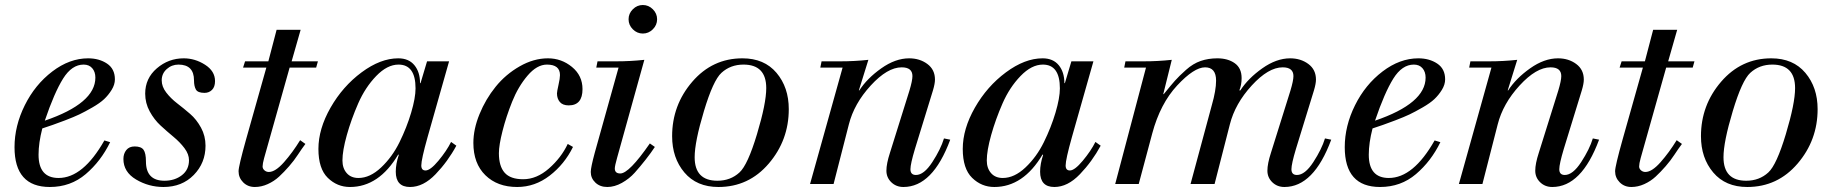

<svg xmlns="http://www.w3.org/2000/svg" viewBox="-20 -735 7335 767"><path d="M397 -174 420 -167Q383 -91 322.5 -39.5Q262 12 179 12Q38 12 38 -147Q38 -232 79 -314.5Q120 -397 189 -449.5Q258 -502 332 -502Q376 -502 407.5 -481Q439 -460 439 -418Q439 -397 426 -376Q413 -355 396 -339Q379 -323 348.5 -305.5Q318 -288 297 -278Q276 -268 239.5 -254Q203 -240 190.5 -236Q178 -232 149 -222Q134 -164 134 -117Q134 -24 214 -24Q312 -24 397 -174ZM361 -425Q361 -448 348.5 -462.5Q336 -477 314 -477Q267 -477 232 -421Q197 -365 159 -253Q361 -322 361 -425Z M560 -361Q560 -422 606.5 -462Q653 -502 714 -502Q759 -502 799 -476.5Q839 -451 839 -411Q839 -388 827 -376Q815 -364 797 -364Q770 -364 762.5 -377.5Q755 -391 755 -414Q755 -477 693 -477Q666 -477 646 -459Q626 -441 626 -414Q626 -389 644 -365.5Q662 -342 688 -322Q714 -302 739.5 -280Q765 -258 783 -225Q801 -192 801 -153Q801 -84 754 -36Q707 12 633 12Q574 12 523.5 -18Q473 -48 473 -100Q473 -121 484.5 -135.5Q496 -150 518 -150Q544 -150 553.5 -136.5Q563 -123 563 -90Q563 -13 637 -13Q678 -13 706.5 -35Q735 -57 735 -95Q735 -119 717 -143Q699 -167 673 -188.5Q647 -210 621.5 -233.5Q596 -257 578 -290Q560 -323 560 -361Z M1044 -465H951L959 -490H1052L1085 -616H1181L1145 -490H1250L1243 -465H1137L1035 -103Q1029 -81 1029 -70Q1029 -61 1036.5 -54.5Q1044 -48 1054 -48Q1080 -48 1114.5 -87Q1149 -126 1179 -175L1200 -160Q1185 -140 1170 -117Q1155 -94 1135 -71Q1115 -48 1095 -29.5Q1075 -11 1049.5 0.5Q1024 12 998 12Q970 12 951.5 -6.5Q933 -25 933 -51Q933 -71 963 -178Z M1686 -490H1774L1688 -187Q1663 -98 1663 -74Q1663 -54 1680 -54Q1699 -54 1731.5 -93Q1764 -132 1782 -168L1803 -153Q1769 -90 1720 -39Q1671 12 1618 12Q1561 12 1561 -49Q1561 -80 1573 -116L1571 -118Q1494 12 1378 12Q1327 12 1289.5 -24.5Q1252 -61 1252 -140Q1252 -220 1300.5 -305Q1349 -390 1424.5 -446Q1500 -502 1571 -502Q1613 -502 1635.5 -474.5Q1658 -447 1658 -403H1660ZM1348 -94Q1348 -63 1365 -43.5Q1382 -24 1412 -24Q1458 -24 1502.5 -66Q1547 -108 1576 -167Q1605 -226 1622.5 -285Q1640 -344 1640 -382Q1640 -477 1572 -477Q1527 -477 1483 -431.5Q1439 -386 1411 -322Q1383 -258 1365.5 -195.5Q1348 -133 1348 -94Z M2248 -160 2269 -148Q2235 -79 2176 -33.5Q2117 12 2046 12Q1967 12 1919 -35Q1871 -82 1871 -164Q1871 -219 1895.5 -279Q1920 -339 1960 -388.5Q2000 -438 2056 -470Q2112 -502 2169 -502Q2223 -502 2265 -467.5Q2307 -433 2307 -379Q2307 -314 2252 -314Q2228 -314 2216.5 -327.5Q2205 -341 2205 -362Q2205 -369 2211 -395.5Q2217 -422 2217 -435Q2217 -477 2165 -477Q2125 -477 2087.5 -433Q2050 -389 2026 -329Q2002 -269 1987.5 -212Q1973 -155 1973 -123Q1973 -71 1996 -45Q2019 -19 2070 -19Q2124 -19 2173 -62Q2222 -105 2248 -160Z M2451 -465H2362L2367 -490H2442Q2498 -490 2554 -496L2445 -104Q2436 -72 2436 -62Q2436 -42 2458 -42Q2493 -42 2576 -162L2596 -148Q2581 -125 2559 -97Q2537 -69 2515.5 -45Q2494 -21 2464.5 -4.5Q2435 12 2406 12Q2377 12 2358.5 -5.5Q2340 -23 2340 -48Q2340 -66 2356 -125ZM2508 -618Q2491 -635 2491 -658Q2491 -681 2508 -698Q2525 -715 2548 -715Q2571 -715 2588 -698Q2605 -681 2605 -658Q2605 -635 2588 -618Q2571 -601 2548 -601Q2525 -601 2508 -618Z M3131 -299Q3131 -175 3051 -81.5Q2971 12 2850 12Q2763 12 2714 -46Q2665 -104 2665 -191Q2665 -315 2745.5 -408.5Q2826 -502 2946 -502Q3033 -502 3082 -444Q3131 -386 3131 -299ZM3041 -383Q3041 -477 2950 -477Q2898 -477 2862 -444Q2829 -414 2792 -291Q2755 -168 2755 -107Q2755 -13 2846 -13Q2898 -13 2934 -46Q2967 -76 3004 -199Q3041 -322 3041 -383Z M3216 0 3346 -465H3257L3262 -490H3337Q3393 -490 3449 -496L3411 -374H3413Q3444 -422 3500.5 -462Q3557 -502 3612 -502Q3654 -502 3684.5 -479.5Q3715 -457 3715 -417Q3715 -401 3707 -374L3635 -140Q3617 -80 3617 -59Q3617 -36 3639 -36Q3671 -36 3704.5 -87.5Q3738 -139 3751 -182L3776 -177Q3706 12 3589 12Q3560 12 3540.5 -7Q3521 -26 3521 -53Q3521 -81 3535 -124L3613 -373Q3625 -413 3625 -431Q3625 -466 3582 -466Q3525 -466 3458.5 -393.5Q3392 -321 3371 -238L3310 0Z M4260 -490H4348L4262 -187Q4237 -98 4237 -74Q4237 -54 4254 -54Q4273 -54 4305.5 -93Q4338 -132 4356 -168L4377 -153Q4343 -90 4294 -39Q4245 12 4192 12Q4135 12 4135 -49Q4135 -80 4147 -116L4145 -118Q4068 12 3952 12Q3901 12 3863.5 -24.5Q3826 -61 3826 -140Q3826 -220 3874.5 -305Q3923 -390 3998.5 -446Q4074 -502 4145 -502Q4187 -502 4209.5 -474.5Q4232 -447 4232 -403H4234ZM3922 -94Q3922 -63 3939 -43.5Q3956 -24 3986 -24Q4032 -24 4076.5 -66Q4121 -108 4150 -167Q4179 -226 4196.5 -285Q4214 -344 4214 -382Q4214 -477 4146 -477Q4101 -477 4057 -431.5Q4013 -386 3985 -322Q3957 -258 3939.5 -195.5Q3922 -133 3922 -94Z M4435 0 4558 -465H4471L4476 -490H4549Q4605 -490 4661 -496L4627 -359H4629Q4658 -395 4674 -413Q4690 -431 4718 -456Q4746 -481 4776.5 -491.5Q4807 -502 4843 -502Q4885 -502 4912.5 -482.5Q4940 -463 4940 -423Q4940 -396 4931 -374H4935Q4966 -422 5022.5 -462Q5079 -502 5134 -502Q5176 -502 5206.5 -479.5Q5237 -457 5237 -417Q5237 -401 5229 -374L5157 -140Q5139 -80 5139 -59Q5139 -36 5161 -36Q5193 -36 5226.5 -87.5Q5260 -139 5273 -182L5298 -177Q5228 12 5111 12Q5082 12 5062.5 -7Q5043 -26 5043 -53Q5043 -81 5057 -124L5135 -373Q5147 -413 5147 -431Q5147 -466 5104 -466Q5047 -466 4980.5 -393.5Q4914 -321 4893 -238L4832 0H4736L4821 -315Q4838 -374 4838 -413Q4838 -466 4794 -466Q4750 -466 4682.5 -393.5Q4615 -321 4583 -202L4529 0Z M5711 -174 5734 -167Q5697 -91 5636.5 -39.5Q5576 12 5493 12Q5352 12 5352 -147Q5352 -232 5393 -314.5Q5434 -397 5503 -449.5Q5572 -502 5646 -502Q5690 -502 5721.5 -481Q5753 -460 5753 -418Q5753 -397 5740 -376Q5727 -355 5710 -339Q5693 -323 5662.5 -305.5Q5632 -288 5611 -278Q5590 -268 5553.5 -254Q5517 -240 5504.5 -236Q5492 -232 5463 -222Q5448 -164 5448 -117Q5448 -24 5528 -24Q5626 -24 5711 -174ZM5675 -425Q5675 -448 5662.5 -462.5Q5650 -477 5628 -477Q5581 -477 5546 -421Q5511 -365 5473 -253Q5675 -322 5675 -425Z M5808 0 5938 -465H5849L5854 -490H5929Q5985 -490 6041 -496L6003 -374H6005Q6036 -422 6092.5 -462Q6149 -502 6204 -502Q6246 -502 6276.5 -479.5Q6307 -457 6307 -417Q6307 -401 6299 -374L6227 -140Q6209 -80 6209 -59Q6209 -36 6231 -36Q6263 -36 6296.5 -87.5Q6330 -139 6343 -182L6368 -177Q6298 12 6181 12Q6152 12 6132.5 -7Q6113 -26 6113 -53Q6113 -81 6127 -124L6205 -373Q6217 -413 6217 -431Q6217 -466 6174 -466Q6117 -466 6050.5 -393.5Q5984 -321 5963 -238L5902 0Z M6543 -465H6450L6458 -490H6551L6584 -616H6680L6644 -490H6749L6742 -465H6636L6534 -103Q6528 -81 6528 -70Q6528 -61 6535.5 -54.5Q6543 -48 6553 -48Q6579 -48 6613.5 -87Q6648 -126 6678 -175L6699 -160Q6684 -140 6669 -117Q6654 -94 6634 -71Q6614 -48 6594 -29.5Q6574 -11 6548.5 0.5Q6523 12 6497 12Q6469 12 6450.5 -6.5Q6432 -25 6432 -51Q6432 -71 6462 -178Z M7241 -299Q7241 -175 7161 -81.5Q7081 12 6960 12Q6873 12 6824 -46Q6775 -104 6775 -191Q6775 -315 6855.5 -408.5Q6936 -502 7056 -502Q7143 -502 7192 -444Q7241 -386 7241 -299ZM7151 -383Q7151 -477 7060 -477Q7008 -477 6972 -444Q6939 -414 6902 -291Q6865 -168 6865 -107Q6865 -13 6956 -13Q7008 -13 7044 -46Q7077 -76 7114 -199Q7151 -322 7151 -383Z"/></svg>

Font: Justus
Style: ItalicOldstyle
Weight: 400
Italic angle: -12°
Version: Version 001.001